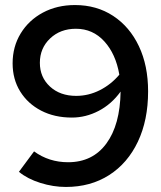

<svg xmlns="http://www.w3.org/2000/svg" viewBox="-20 -730 640 761"><path d="M277 -710Q363 -710 428.5 -667Q494 -624 530.5 -547Q567 -470 567 -368Q567 -254 526.5 -168.5Q486 -83 412.5 -36Q339 11 241 11Q191 11 140 -5Q89 -21 55 -49L115 -130Q174 -87 250 -87Q347 -87 401.5 -161Q456 -235 458 -367Q422 -317 371 -290.5Q320 -264 265 -264Q196 -264 143 -291.5Q90 -319 60 -367.5Q30 -416 30 -479Q30 -545 62 -597.5Q94 -650 150 -680Q206 -710 277 -710ZM282 -350Q331 -350 375.5 -372.5Q420 -395 453 -434Q439 -516 393.5 -566Q348 -616 281 -616Q219 -616 178.5 -577.5Q138 -539 138 -481Q138 -424 178 -387Q218 -350 282 -350Z"/></svg>

Font: Red Hat Mono Medium
Style: Regular
Weight: 500
Monospace: yes
Designer: Pentagram, MCKL
Foundry: Pentagram, MCKL
Version: Version 1.023; ttfautohint (v1.8.3)